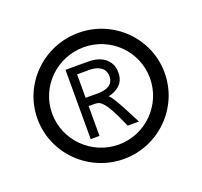

<svg xmlns="http://www.w3.org/2000/svg" viewBox="-91 -564 711 677"><g transform="rotate(-20 265.0 -225.5)"><path d="M179 -355V-95H212V-207H226C233 -207 240 -207 245 -206C276 -201 306 -118 318 -95H360C353 -108 304 -209 290 -215C322 -222 351 -241 351 -281C351 -292 350 -302 346 -311C333 -340 305 -355 264 -355ZM317 -281C317 -248 290 -238 257 -238H212V-326H259C291 -326 317 -312 317 -281ZM82 -226C82 -327 165 -408 266 -408C367 -408 449 -327 449 -226C449 -125 367 -43 266 -43C165 -43 82 -125 82 -226ZM27 -226C27 -95 135 11 266 11C397 11 504 -95 504 -226C504 -357 397 -462 266 -462C135 -462 27 -357 27 -226Z"/></g></svg>

Font: Charger
Style: Regular
Weight: 400
Designer: Jasper
Foundry: Cannot Into Space Fonts
Version: Version 0.98